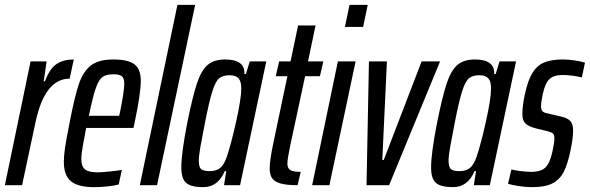

<svg xmlns="http://www.w3.org/2000/svg" viewBox="-25 -763 2430 791"><path d="M101 -510H167L155 -428H160Q180 -481 208.5 -499.5Q237 -518 279 -518L262 -439Q159 -439 121 -258L66 0H-5Z M238 -96Q238 -122 243 -155Q248 -188 261 -254Q282 -363 299.5 -415.5Q317 -468 349 -493Q381 -518 441 -518Q503 -518 529 -498Q555 -478 555 -430Q555 -378 529 -255L525 -236H330Q322 -195 316 -161Q310 -127 310 -107Q310 -77 325.5 -65Q341 -53 376 -53Q394 -53 427.5 -56.5Q461 -60 477 -63L464 -3Q446 2 417.5 5Q389 8 363 8Q296 8 267 -16.5Q238 -41 238 -96ZM466 -286 471 -309Q477 -338 482 -370Q487 -402 487 -418Q487 -441 477 -449Q467 -457 443 -457Q413 -457 397.5 -446Q382 -435 370 -401Q358 -367 341 -286Z M551 0 706 -743H779L622 0Z M722 -73Q722 -131 746 -254Q768 -364 786 -418.5Q804 -473 830.5 -495.5Q857 -518 902 -518Q985 -518 982 -458H988L1004 -510H1072L964 0H898L907 -58H901Q873 8 812 8Q763 8 742.5 -9Q722 -26 722 -73ZM909 -116Q926 -165 947.5 -260.5Q969 -356 969 -399Q969 -428 957.5 -440.5Q946 -453 921 -453Q893 -453 878 -440.5Q863 -428 850 -387.5Q837 -347 819 -255Q808 -200 801 -160Q794 -120 794 -102Q794 -75 803.5 -66.5Q813 -58 839 -58Q866 -58 882 -71Q898 -84 909 -116Z M1086 -69Q1086 -103 1102 -178L1159 -449H1111L1125 -510H1172L1203 -658H1275L1244 -510H1307L1293 -449H1232L1170 -160Q1159 -108 1159 -88Q1159 -71 1170 -63Q1181 -55 1214 -55L1201 0Q1154 0 1129.5 -7.5Q1105 -15 1095.5 -29.5Q1086 -44 1086 -69Z M1396 -652 1415 -743H1490L1471 -652ZM1261 0 1367 -510H1440L1332 0Z M1485 0 1495 -510H1569L1550 -104H1556L1712 -510H1788L1578 0Z M1751 -73Q1751 -131 1775 -254Q1797 -364 1815 -418.5Q1833 -473 1859.5 -495.5Q1886 -518 1931 -518Q2014 -518 2011 -458H2017L2033 -510H2101L1993 0H1927L1936 -58H1930Q1902 8 1841 8Q1792 8 1771.5 -9Q1751 -26 1751 -73ZM1938 -116Q1955 -165 1976.5 -260.5Q1998 -356 1998 -399Q1998 -428 1986.5 -440.5Q1975 -453 1950 -453Q1922 -453 1907 -440.5Q1892 -428 1879 -387.5Q1866 -347 1848 -255Q1837 -200 1830 -160Q1823 -120 1823 -102Q1823 -75 1832.5 -66.5Q1842 -58 1868 -58Q1895 -58 1911 -71Q1927 -84 1938 -116Z M2068 -6 2082 -65Q2090 -62 2117 -58.5Q2144 -55 2164 -55Q2204 -55 2222.5 -73.5Q2241 -92 2251 -139Q2259 -177 2259 -193Q2259 -208 2253 -213Q2247 -218 2233 -222L2183 -234Q2152 -242 2139.5 -254.5Q2127 -267 2127 -293Q2127 -327 2137 -373Q2149 -430 2167.5 -461Q2186 -492 2215.5 -505Q2245 -518 2294 -518Q2317 -518 2343 -514Q2369 -510 2385 -505L2372 -444Q2330 -454 2292 -454Q2257 -454 2239 -437.5Q2221 -421 2211 -375Q2204 -343 2204 -326Q2204 -311 2209.5 -305Q2215 -299 2230 -296L2290 -282Q2314 -276 2325 -264Q2336 -252 2336 -225Q2336 -195 2326 -146Q2314 -87 2297.5 -55Q2281 -23 2251 -7.5Q2221 8 2168 8Q2141 8 2111.5 3.5Q2082 -1 2068 -6Z"/></svg>

Font: Saira Ultra Condensed Medium
Style: Italic
Weight: 500
Width: 1
Italic angle: -12°
Designer: Hector Gatti with collaboration of the Omnibus-Type team
Foundry: Omnibus-Type
Version: Version 1.001; ttfautohint (v1.8)